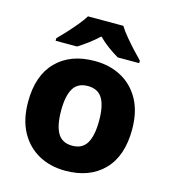

<svg xmlns="http://www.w3.org/2000/svg" viewBox="-114 -858 855 961"><g transform="rotate(15 313.5 -378.0)"><path d="M583 -276Q583 -138 510.5 -64Q438 10 312 10Q234 10 173.5 -23.5Q113 -57 78.5 -120.5Q44 -184 44 -276Q44 -412 116.5 -485.5Q189 -559 315 -559Q393 -559 453.5 -526Q514 -493 548.5 -430Q583 -367 583 -276ZM215 -276Q215 -199 238 -159.5Q261 -120 314 -120Q366 -120 389 -159.5Q412 -199 412 -276Q412 -352 389 -390.5Q366 -429 313 -429Q261 -429 238 -390.5Q215 -352 215 -276ZM406 -766Q420 -743 443 -715.5Q466 -688 489.5 -662.5Q513 -637 531 -619V-606H420Q394 -621 366.5 -641Q339 -661 314 -686Q287 -661 261.5 -642Q236 -623 209 -606H98V-619Q117 -638 140.5 -663.5Q164 -689 186.5 -716Q209 -743 223 -766Z"/></g></svg>

Font: Noto Sans Sinhala UI ExtraBold
Style: Regular
Weight: 800
Designer: Jelle Bosma - Monotype Design Team
Foundry: Monotype Imaging Inc.
Version: Version 2.006; ttfautohint (v1.8.4.7-5d5b)